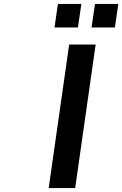

<svg xmlns="http://www.w3.org/2000/svg" viewBox="-20 -964 626 984"><path d="M365.2 0 470.2 -735.8H334.5L229.5 0ZM379.4 -823.2 397 -943.8H276.9L259.3 -823.2ZM568.8 -823.2 586.4 -943.8H466.8L449.2 -823.2Z"/></svg>

Font: Winston SemiBold
Style: Italic
Weight: 600
Italic angle: -8.13011°
Designer: Vernon Adams, Kim Jin-seong, David Berlow, Cristiano Sobral
Foundry: The Winston Project Authors
Version: Version 3.004